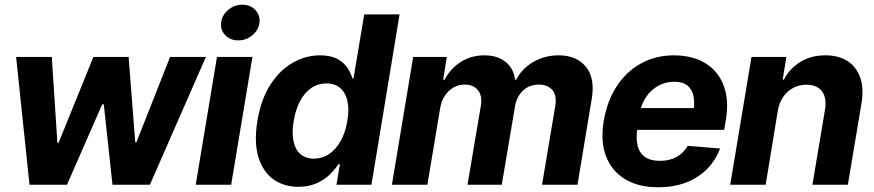

<svg xmlns="http://www.w3.org/2000/svg" viewBox="-20 -789 3731 820"><path d="M106 0 48.8 -545.9H201.2L225.1 -178.7H230L378.9 -545.9H529.3L557.6 -181.2H562.5L706.5 -545.9H859.4L620.1 0H460.4L423.3 -343.3H416.5L266.1 0Z M815.9 0 906.7 -545.9H1058.1L967.3 0ZM997.1 -616.7Q963.9 -616.2 942.1 -638.7Q920.4 -661.1 924.3 -692.9Q928.2 -724.6 954.8 -746.8Q981.4 -769 1014.6 -769Q1048.8 -769 1070.1 -746.8Q1091.3 -724.6 1088.4 -692.9Q1084.5 -661.1 1058.1 -638.7Q1031.7 -616.2 997.1 -616.7Z M1254.4 8.8Q1191.9 8.8 1147.2 -23.4Q1102.5 -55.7 1083.5 -118.4Q1064.5 -181.2 1079.1 -272Q1094.7 -365.7 1135.3 -428.2Q1175.8 -490.7 1231.4 -521.7Q1287.1 -552.7 1346.7 -552.7Q1392.6 -552.7 1420.7 -537.4Q1448.7 -522 1463.9 -499Q1479 -476.1 1485.4 -453.6H1489.7L1535.6 -727.5H1686.5L1566.4 0H1417L1431.6 -87.4H1424.8Q1410.6 -64.9 1387.5 -42.7Q1364.3 -20.5 1331.3 -5.9Q1298.3 8.8 1254.4 8.8ZM1320.8 -111.3Q1357.4 -111.8 1386.5 -131.8Q1415.5 -151.9 1435.5 -188Q1455.6 -224.1 1463.4 -272.5Q1471.7 -321.3 1463.9 -357.2Q1456.1 -393.1 1433.3 -412.8Q1410.6 -432.6 1374 -432.6Q1336.4 -432.6 1307.9 -412.1Q1279.3 -391.6 1260.7 -355.7Q1242.2 -319.8 1234.4 -272.5Q1226.1 -225.1 1232.9 -188.7Q1239.7 -152.3 1261.7 -132.1Q1283.7 -111.8 1320.8 -111.3Z M1653.8 0 1744.6 -545.9H1888.2L1872.6 -448.7H1878.9Q1904.3 -497.1 1948.7 -524.9Q1993.2 -552.7 2048.8 -552.7Q2104 -552.7 2139.2 -524.7Q2174.3 -496.6 2179.2 -448.7H2184.6Q2209 -496.1 2257.6 -524.4Q2306.2 -552.7 2366.2 -552.7Q2441.9 -552.7 2481.9 -504.2Q2522 -455.6 2507.3 -367.2L2446.3 0H2294.9L2351.6 -336.9Q2358.9 -382.8 2338.4 -405.3Q2317.9 -427.7 2281.7 -427.7Q2240.7 -427.7 2213.4 -401.9Q2186 -376 2179.2 -333L2123 0H1976.6L2034.2 -340.8Q2040 -380.4 2021 -404.1Q2002 -427.7 1964.4 -427.7Q1939.5 -428.2 1917.2 -415.5Q1895 -402.8 1879.9 -380.4Q1864.7 -357.9 1859.9 -327.1L1805.2 0Z M2791 10.7Q2706.5 10.7 2649.4 -23.9Q2592.3 -58.6 2568.1 -122.1Q2543.9 -185.5 2558.6 -272.5Q2572.3 -356 2613 -419.2Q2653.8 -482.4 2716.6 -517.6Q2779.3 -552.7 2858.9 -552.7Q2914.1 -552.7 2959.2 -535.4Q3004.4 -518.1 3035.4 -483.2Q3066.4 -448.2 3078.9 -396.2Q3091.3 -344.2 3079.6 -274.4L3072.8 -234.4H2612.3L2627.4 -327.6H3015.1L2940.4 -304.2Q2947.8 -346.2 2942.1 -376.5Q2936.5 -406.7 2916.5 -423.3Q2896.5 -439.9 2859.9 -439.9Q2822.3 -439.9 2791.3 -422.6Q2760.3 -405.3 2739.7 -375.5Q2719.2 -345.7 2712.9 -307.6L2702.1 -241.7Q2695.3 -197.8 2703.1 -166.5Q2710.9 -135.3 2734.6 -118.7Q2758.3 -102.1 2798.8 -102.1Q2825.7 -102.1 2848.4 -109.6Q2871.1 -117.2 2888.4 -131.6Q2905.8 -146 2917 -166L3055.2 -154.8Q3036.6 -104.5 3000 -67.4Q2963.4 -30.3 2910.9 -9.8Q2858.4 10.7 2791 10.7Z M3301.8 -315.4 3250 0H3098.6L3189.5 -545.9H3338.4L3322.8 -448.7H3327.6Q3353 -497.1 3398.7 -524.9Q3444.3 -552.7 3505.4 -552.7Q3562 -552.7 3600.1 -527.8Q3638.2 -502.9 3654.1 -457Q3669.9 -411.1 3659.2 -347.2L3601.1 0H3449.7L3503.4 -320.3Q3511.7 -370.1 3491 -398.4Q3470.2 -426.8 3424.3 -427.2Q3393.6 -427.2 3367.9 -413.8Q3342.3 -400.4 3325 -375.5Q3307.6 -350.6 3301.8 -315.4Z"/></svg>

Font: Inter Tight
Style: Bold Italic
Weight: 700
Italic angle: -9.39999°
Designer: Rasmus Andersson
Foundry: rsms
Version: Version 3.004